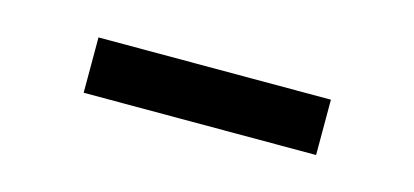

<svg xmlns="http://www.w3.org/2000/svg" viewBox="-26 -398 503 233"><g transform="rotate(15 225.5 -281.0)"><path d="M79.5 -246.5V-316H371.5V-246.5Z"/></g></svg>

Font: Encode Sans Semi Expanded
Style: Regular
Weight: 400
Width: 6
Designer: Multiple Designers
Foundry: Impallari Type
Version: Version 2.000